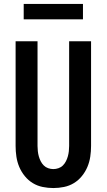

<svg xmlns="http://www.w3.org/2000/svg" viewBox="-20 -944 540 972"><path d="M250 8Q223 8 196 2.5Q169 -3 146 -17Q123 -31 105.5 -52.5Q88 -74 77.5 -99Q67 -124 63 -151Q59 -178 59 -205V-735H170V-205Q170 -192 171.5 -178.5Q173 -165 176.5 -152.5Q180 -140 186 -128Q192 -116 201.5 -106.5Q211 -97 224 -92.5Q237 -88 250 -88Q263 -88 276 -92.5Q289 -97 298.5 -106.5Q308 -116 314 -128Q320 -140 323.5 -152.5Q327 -165 328.5 -178.5Q330 -192 330 -205V-735H441V-205Q441 -178 437 -151Q433 -124 422.5 -99Q412 -74 394.5 -52.5Q377 -31 354 -17Q331 -3 304 2.5Q277 8 250 8ZM100 -846V-924H400V-846Z"/></svg>

Font: Iosevka Term Curly
Style: Bold
Weight: 700
Designer: Belleve Invis
Foundry: Belleve Invis
Version: Version 32.3.0